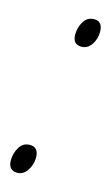

<svg xmlns="http://www.w3.org/2000/svg" viewBox="-91 -573 359 616"><g transform="rotate(15 88.0 -265.0)"><path d="M172 -500Q172 -535 144 -535Q121 -535 109 -515Q97 -495 97 -472Q97 -439 126 -439Q147 -439 159.5 -458Q172 -477 172 -500ZM78 -57Q78 -92 49 -92Q26 -92 14 -72Q2 -52 2 -29Q2 5 32 5Q52 5 65 -14.5Q78 -34 78 -57Z"/></g></svg>

Font: Noto Sans Display Condensed Light
Style: Italic
Weight: 300
Width: 3
Designer: Monotype Design team
Foundry: Monotype Imaging Inc.
Version: 1.000